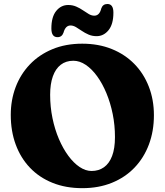

<svg xmlns="http://www.w3.org/2000/svg" viewBox="-20 -942 841 981"><path d="M400.2 -718.8Q483.6 -718.8 551.1 -691.5Q618.7 -664.2 666.7 -615Q714.7 -565.8 740.5 -499Q766.4 -432.3 766.4 -353.4Q766.4 -271.9 740.8 -203.7Q715.2 -135.5 667.3 -85.5Q619.4 -35.5 551.9 -8.1Q484.4 19.4 400.6 19.4Q316 19.4 248.5 -7.8Q180.9 -34.9 133.2 -84.9Q85.5 -134.9 60.3 -203.5Q35 -272.1 35 -355Q35 -430.8 59.9 -496.8Q84.8 -562.7 132.2 -612.5Q179.6 -662.3 247.3 -690.5Q315 -718.8 400.2 -718.8ZM567.4 -241.6Q567.4 -302 555.9 -359.2Q544.3 -416.3 523.8 -465.7Q503.3 -515.1 476.4 -552.3Q449.5 -589.4 418.3 -610.5Q387.1 -631.6 354.8 -631.6Q316.9 -631.6 290.3 -611.1Q263.8 -590.6 250 -551.7Q236.2 -512.8 236.2 -458Q236.2 -396.2 248.1 -338.5Q260 -280.9 281 -231.7Q302.1 -182.6 329.1 -146Q356.1 -109.4 386.6 -88.9Q417.2 -68.4 447.8 -68.4Q484.2 -68.4 511.1 -87.4Q538 -106.4 552.7 -144.9Q567.4 -183.3 567.4 -241.6ZM473.3 -757.2Q451.1 -757.2 432.3 -765.4Q413.6 -773.5 397.7 -784.5Q381.9 -795.5 367.8 -803.7Q353.8 -811.8 340.3 -811.8Q314.4 -811.8 304.4 -775Q296.4 -752.1 273.7 -752.1Q242.5 -752.1 242.5 -796.6Q242.5 -855.7 267.2 -886.1Q291.9 -916.5 328.6 -916.5Q350.8 -916.5 369.6 -908.3Q388.3 -900.2 404.1 -889.2Q420 -878.2 434 -870Q448.1 -861.9 461.7 -861.9Q488.7 -861.9 497.5 -899Q505.5 -921.6 528.8 -921.6Q559.4 -921.6 559.4 -877.4Q559.4 -818.3 534.5 -787.7Q509.6 -757.2 473.3 -757.2Z"/></svg>

Font: Fraunces SuperSoft
Style: Regular
Weight: 900
Version: Version 1.000;[b76b70a41]